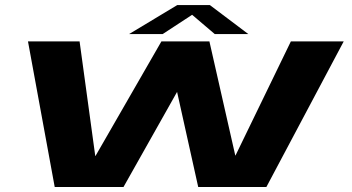

<svg xmlns="http://www.w3.org/2000/svg" viewBox="-20 -752 1416 772"><path d="M200 0H476.5L692 -382.5L777 0H1051L1362 -585.5H1149.5L927 -127H926L822 -585.5H629L364 -125H363L300 -585.5H92.5ZM499 -615H634L752.5 -692.5L843.5 -615H978.5L824 -731.5H692.5Z"/></svg>

Font: Anybody ExtraExpanded
Style: Bold Italic
Weight: 700
Width: 8
Italic angle: -10°
Version: Version 1.113;gftools[0.9.25]